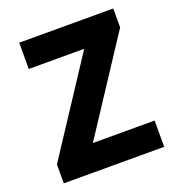

<svg xmlns="http://www.w3.org/2000/svg" viewBox="-121 -750 783 849"><g transform="rotate(-20 270.5 -326.0)"><path d="M35.5 0V-88.9L323.7 -528.2H62.9V-651.8H505.4V-562.9L217.2 -123.6H507.8V0Z"/></g></svg>

Font: Source Sans 3
Style: Regular
Weight: 200
Designer: Paul D. Hunt
Foundry: Adobe
Version: Version 3.046;hotconv 1.0.118;makeotfexe 2.5.65603